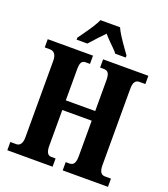

<svg xmlns="http://www.w3.org/2000/svg" viewBox="-164 -1046 1013 1160"><g transform="rotate(20 342.5 -465.5)"><path d="M20 -53H59Q76 -53 86 -67.5Q96 -82 96 -111V-602Q96 -661 52 -661H20V-714H311V-661H283Q265 -661 257 -648.5Q249 -636 249 -605V-404H438V-602Q438 -635 429 -648Q420 -661 399 -661H376V-714H667V-661H628Q610 -661 600.5 -647.5Q591 -634 591 -602V-111Q591 -53 628 -53H667V0H376V-53H400Q420 -53 429 -67.5Q438 -82 438 -115V-342H249V-111Q249 -53 283 -53H311V0H20ZM185 -784 208 -816Q265 -895 280 -931H406Q421 -895 478 -816L501 -784V-771H433Q425 -783 408.5 -799Q392 -815 387 -820Q379 -828 364.5 -843Q350 -858 343 -867L304 -826Q262 -781 254 -771H185Z"/></g></svg>

Font: Noto Serif CondExtraBold
Style: Regular
Weight: 800
Width: 3
Designer: Monotype Design Team
Foundry: Monotype Imaging Inc.
Version: Version 1.001